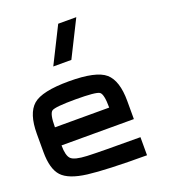

<svg xmlns="http://www.w3.org/2000/svg" viewBox="-174 -1124 1098 1247"><g transform="rotate(-20 375.0 -500.0)"><path d="M500 -375Q500 -468.8 476.6 -484.4Q453.1 -500 312.5 -500Q171.9 -500 148.4 -484.4Q125 -468.8 125 -375ZM0 -250V-375Q0 -515.6 62.5 -570.3Q125 -625 312.5 -625Q500 -625 562.5 -570.3Q625 -515.6 625 -375V-250H125Q125 -179.7 148.4 -156.2Q171.9 -132.8 257.8 -128.9Q343.8 -125 625 -125V0Q343.8 0 218.8 -15.6Q93.8 -31.2 46.9 -82Q0 -132.8 0 -250ZM375 -750H250L375 -1000H500Z"/></g></svg>

Font: CraftyPE
Style: Regular
Weight: 400
Designer: Erek Butcher
Foundry: Haunted Coop
Version: Version 0.018;April 4, 2024;FontCreator 15.0.0.2962 64-bit